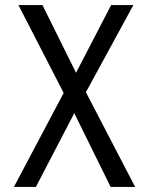

<svg xmlns="http://www.w3.org/2000/svg" viewBox="-20 -740 590 760"><path d="M320 -375 515 0H418L274 -292L122 0H35L232 -372L53 -720H148L281 -452L420 -720H508Z"/></svg>

Font: Carrois Gothic SC
Style: Regular
Weight: 400
Designer: Ralph du Carrois
Foundry: Ralph du Carrois
Version: Version 1.001